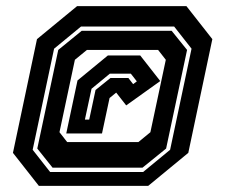

<svg xmlns="http://www.w3.org/2000/svg" viewBox="-20 -734 731 623"><path d="M106 -131 22 -238 100 -607 230 -714H585L669 -607L591 -238L461 -131ZM142.5 -176H444.5L532 -248L601.5 -576L545 -648H243L155.5 -576L86 -248ZM150.5 -190 101 -252 169 -572 245 -634H537L587 -572L519 -252L442.5 -190ZM198 -273H429L468 -305L518 -540L493 -572H262L223 -540L173 -305ZM195 -301 231.5 -473 330 -554H435L500 -471L389.5 -392L353.5 -438H362.5L335.5 -416L311 -301ZM255.5 -346H269.5L290 -442L338.5 -481H396.5L412 -461L424 -470L404.5 -495H336.5L277 -446Z"/></svg>

Font: Tourney Thin
Style: Italic
Weight: 100
Italic angle: -12°
Designer: Tyler Finck
Foundry: Etcetera Type Co
Version: Version 1.015